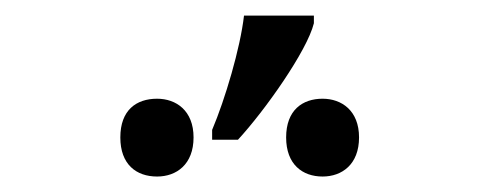

<svg xmlns="http://www.w3.org/2000/svg" viewBox="-20 -858 617 247"><path d="M134.8 -681.2C134.8 -646.5 155.3 -630.9 182.1 -630.9C207 -630.9 229 -646.5 229 -681.2C229 -715.8 206.5 -731 182.1 -731C155.3 -731 134.8 -716.3 134.8 -681.2ZM252.9 -678.2H286.1C320.8 -715.8 375 -792.5 383.8 -828.1V-837.9H293.9C289.1 -795.9 269.5 -730 252.9 -690.9ZM348.1 -681.2C348.1 -646.5 369.1 -630.9 395 -630.9C419.9 -630.9 441.9 -646.5 441.9 -681.2C441.9 -715.8 419.4 -731 395 -731C369.1 -731 348.1 -716.3 348.1 -681.2Z"/></svg>

Font: The Erased English
Style: Regular
Weight: 400
Designer: Monotype Design team + ligartures altered by 180 Amsterdam
Foundry: Monotype Imaging Inc.
Version: Version 1.030;Glyphs 3.1.2 (3151)